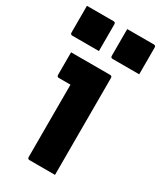

<svg xmlns="http://www.w3.org/2000/svg" viewBox="-198 -838 764 908"><g transform="rotate(30 184.0 -384.0)"><path d="M115 -11V-406H52Q41 -406 41 -417V-540H254Q265 -540 265 -529V0H126Q115 0 115 -11ZM-4 -768H141Q152 -768 152 -757V-611H7Q-4 -611 -4 -622ZM216 -768H361Q372 -768 372 -757V-611H227Q216 -611 216 -622Z"/></g></svg>

Font: Recursive Sn Lnr St XBd
Style: Regular
Weight: 800
Version: Version 1.079;hotconv 1.0.112;makeotfexe 2.5.65598; ttfautoh